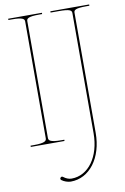

<svg xmlns="http://www.w3.org/2000/svg" viewBox="-106 -821 732 1121"><g transform="rotate(-10 260.0 -260.0)"><path d="M275 -760V-752.5H325C391 -752.5 400 -743 400 -727.5V-15C400 123.5 328 223.5 228 223.5C211.5 223.5 194.5 216.5 180 205C178 203.5 175 202.5 173 202.5C168 202.5 162.5 208 162.5 213.5C162.5 216.5 164 219.5 167 221.5C180.5 232 203 240 220.5 240C332 240 412.5 133 412.5 -15V-727.5C412.5 -743 421.5 -752.5 487.5 -752.5H505V-760ZM225 0V-7.5H207.5C139 -7.5 132.5 -20.5 132.5 -35V-726.5C132.5 -742 141.5 -752.5 207.5 -752.5H225V-760H25V-752.5H45C111 -752.5 120 -742 120 -726.5V-35C120 -20.5 113.5 -7.5 45 -7.5H25V0Z"/></g></svg>

Font: Znikomit
Style: Regular
Weight: 100
Designer: gluk
Foundry: gluk
Version: Version 0.55